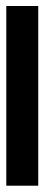

<svg xmlns="http://www.w3.org/2000/svg" viewBox="220 -206 144 625"><g transform="rotate(90 292.5 106.0)"><path d="M0 54H585V158H0Z"/></g></svg>

Font: Sora-SIA SemiBold
Style: Regular
Weight: 600
Designer: Jonathan Barnbrook, Julián Moncada
Foundry: Barnbrook Fonts
Version: Version 2.000